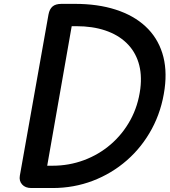

<svg xmlns="http://www.w3.org/2000/svg" viewBox="-20 -948 859 968"><path d="M138 0Q107.5 0 91.5 -18Q75.5 -36 80 -62L224.5 -875Q229.5 -902 244.8 -915.2Q260 -928.5 290.5 -928.5H357.5Q473 -928.5 563.2 -899.5Q653.5 -870.5 713.2 -815.2Q773 -760 798.2 -680.5Q823.5 -601 810 -500.5Q795 -390 745.5 -298.2Q696 -206.5 619.8 -139.8Q543.5 -73 447.8 -36.5Q352 0 245 0ZM218 -112.5H245Q328 -112.5 403.2 -140.5Q478.5 -168.5 538.5 -220.2Q598.5 -272 637.5 -343.2Q676.5 -414.5 687.5 -501Q696.5 -574.5 678.2 -632.8Q660 -691 617.2 -732Q574.5 -773 510.5 -794.5Q446.5 -816 364.5 -816H341.5Z"/></svg>

Font: Edu AU VIC WA NT Hand SemiBold
Style: Regular
Weight: 600
Version: Version 1.001